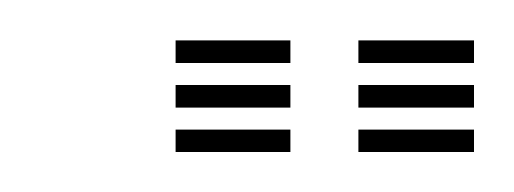

<svg xmlns="http://www.w3.org/2000/svg" viewBox="-20 -721 257 96"><path d="M159.2 -689.5V-700.8H217V-689.5ZM67.8 -645V-656.2H125.2V-645ZM67.8 -667.2V-678.5H125.2V-667.2ZM67.8 -689.5V-700.8H125.2V-689.5ZM159.2 -645V-656.2H217V-645ZM159.2 -667.2V-678.5H217V-667.2Z"/></svg>

Font: Big Shoulders Inline Text Thin Light
Style: Regular
Weight: 300
Version: Version 2.002